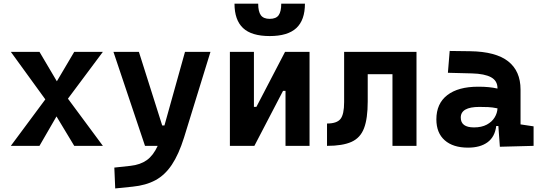

<svg xmlns="http://www.w3.org/2000/svg" viewBox="-20 -803 2970 1057"><path d="M39.6 0 229.5 -255.9 39.6 -517.6H197.3L293 -355.5L388.7 -517.6H546.4L354 -259.8L546.4 0H388.7L291 -162.1L197.3 0Z M614.3 234.4 609.4 119.6 698.7 109.9Q752.4 104 788.1 78.6Q823.7 53.2 848.1 0H778.3L604.5 -517.6H744.6L873 -112.3H885.3L998.5 -517.6H1138.7L993.2 -45.9Q963.9 47.4 925.8 104.2Q887.7 161.1 835.4 189.2Q783.2 217.3 710.4 224.6Z M1245.6 0V-517.6H1377.9V-214.8H1391.6L1549.3 -517.6H1684.1V0H1551.8V-302.7H1538.1L1380.4 0ZM1464.8 -604.5Q1364.7 -604.5 1317.9 -648.7Q1271 -692.9 1271 -782.7H1401.4Q1401.4 -739.3 1416 -719.2Q1430.7 -699.2 1464.8 -699.2Q1500 -699.2 1514.2 -719.5Q1528.3 -739.7 1528.3 -782.7H1658.7Q1658.7 -692.4 1611.3 -648.4Q1564 -604.5 1464.8 -604.5Z M1780.3 0V-123Q1834.5 -123 1854.5 -148.2Q1874.5 -173.3 1874.5 -241.2V-517.6H2272.9V0H2140.6V-394.5H2004.4V-244.6Q2004.4 -150.4 1984.1 -97.2Q1963.9 -43.9 1915 -22Q1866.2 0 1780.3 0Z M2731.9 4.9 2723.6 -109.4H2711.9Q2704.6 -49.8 2664.3 -20Q2624 9.8 2556.6 9.8Q2474.1 9.8 2428.2 -30.8Q2382.3 -71.3 2382.3 -146Q2382.3 -232.9 2442.4 -279.3Q2502.4 -325.7 2612.8 -325.7Q2645 -325.7 2670.2 -323.2Q2695.3 -320.8 2718.8 -315.4V-316.9Q2718.8 -358.4 2683.3 -377.7Q2647.9 -397 2578.1 -398.9L2445.8 -402.3L2455.6 -522.5L2568.4 -521Q2709 -519 2777.3 -465.6Q2845.7 -412.1 2845.7 -309.6V-118.2L2917.5 -107.4V0ZM2718.8 -206.5Q2690.4 -212.4 2667.5 -213.4Q2644.5 -214.4 2619.1 -214.4Q2516.6 -214.4 2516.6 -155.8Q2516.6 -101.6 2589.4 -101.6Q2631.3 -101.6 2659.9 -116.9Q2688.5 -132.3 2703.1 -156.5Q2717.8 -180.7 2718.8 -206.5Z"/></svg>

Font: CaskaydiaMono NF
Style: Bold
Weight: 700
Designer: Aaron Bell
Foundry: Saja Typeworks
Version: Version 2111.001; ttfautohint (v1.8.4);Nerd Fonts 3.1.1